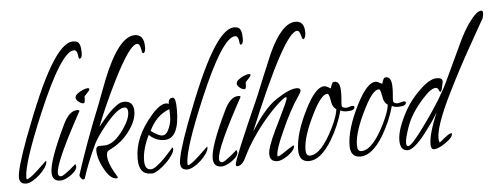

<svg xmlns="http://www.w3.org/2000/svg" viewBox="-45 -730 2245 863"><g transform="rotate(-5 1077.5 -299.0)"><path d="M43 6Q12 6 12 -24Q12 -63 62 -198Q102 -304 136.5 -382.5Q171 -461 202 -513Q261 -612 307 -612Q319 -612 326 -608Q342 -601 342 -558Q342 -532 329 -532Q326 -532 324 -552Q321 -572 308 -572Q251 -572 138 -305Q45 -85 45 -21Q45 -13 48 -13Q59 -13 100 -51L139 -88Q141 -88 141 -85Q141 -73 130.5 -57.5Q120 -42 104.5 -27.5Q89 -13 72 -3.5Q55 6 43 6Z M329 -331Q320 -331 308.5 -340.5Q297 -350 297 -359Q297 -368 307.5 -376.5Q318 -385 332 -391Q346 -397 356 -397Q362 -397 362 -391Q362 -387 351 -376Q339 -364 338 -362L337 -344Q337 -331 329 -331ZM197 6Q160 6 160 -34Q160 -88 234 -242Q262 -303 299 -303Q309 -303 309 -298Q188 -78 188 -29Q188 -13 201 -13Q207 -13 218 -20.5Q229 -28 241 -37.5Q253 -47 261 -54.5Q269 -62 269 -62Q271 -62 273 -51Q273 -39 259 -25.5Q245 -12 227.5 -3Q210 6 197 6Z M449 18Q423 18 399 -23Q369 -74 369 -116Q369 -131 382 -134H408Q451 -134 496 -199Q527 -243 527 -275Q527 -296 511 -296Q482 -296 429 -233Q383 -178 366 -143Q325 -55 306 8V6Q305 10 301 10Q295 10 289.5 3Q284 -4 284 -11L291 -33Q307 -82 333 -154Q359 -226 397 -320Q404 -338 414 -365Q424 -392 438 -428Q513 -616 586 -616Q628 -616 628 -559Q628 -532 616 -532Q612 -532 609 -554Q605 -576 593 -576Q560 -576 482 -420Q431 -318 392 -219Q401 -230 415 -247Q429 -264 445.5 -281Q462 -298 479.5 -310Q497 -322 512 -322Q555 -322 555 -275Q555 -238 525 -194Q499 -156 463 -132Q458 -128 448 -122.5Q438 -117 423 -109Q415 -104 415 -86Q415 -51 455 13Q455 18 449 18Z M605 10Q551 10 551 -59V-64Q551 -159 633 -253Q672 -298 700 -298Q708 -298 712 -294Q711 -321 732 -321Q746 -321 746 -267Q746 -135 679 -135Q639 -135 610 -164Q579 -101 579 -50Q579 -9 606 -9Q618 -9 635.5 -22.5Q653 -36 670 -53.5Q687 -71 698.5 -84.5Q710 -98 710 -98Q714 -98 714 -92Q714 -80 703 -63.5Q692 -47 675.5 -31Q659 -15 642 -3.5Q625 8 613 10ZM671 -156Q691 -156 703 -188Q713 -212 713 -238V-254Q713 -265 712.5 -269.5Q712 -274 712 -271Q652 -249 620 -181Q654 -156 671 -156Z M770 6Q739 6 739 -24Q739 -63 789 -198Q829 -304 863.5 -382.5Q898 -461 929 -513Q988 -612 1034 -612Q1046 -612 1053 -608Q1069 -601 1069 -558Q1069 -532 1056 -532Q1053 -532 1051 -552Q1048 -572 1035 -572Q978 -572 865 -305Q772 -85 772 -21Q772 -13 775 -13Q786 -13 827 -51L866 -88Q868 -88 868 -85Q868 -73 857.5 -57.5Q847 -42 831.5 -27.5Q816 -13 799 -3.5Q782 6 770 6Z M1056 -331Q1047 -331 1035.5 -340.5Q1024 -350 1024 -359Q1024 -368 1034.5 -376.5Q1045 -385 1059 -391Q1073 -397 1083 -397Q1089 -397 1089 -391Q1089 -387 1078 -376Q1066 -364 1065 -362L1064 -344Q1064 -331 1056 -331ZM924 6Q887 6 887 -34Q887 -88 961 -242Q989 -303 1026 -303Q1036 -303 1036 -298Q915 -78 915 -29Q915 -13 928 -13Q934 -13 945 -20.5Q956 -28 968 -37.5Q980 -47 988 -54.5Q996 -62 996 -62Q998 -62 1000 -51Q1000 -39 986 -25.5Q972 -12 954.5 -3Q937 6 924 6Z M995 11Q988 11 988 3Q988 -18 1111 -294Q1124 -326 1143 -372.5Q1162 -419 1188 -480Q1249 -613 1311 -613Q1351 -613 1351 -562Q1351 -539 1341 -532H1339Q1335 -532 1330 -552Q1325 -572 1315 -572Q1258 -572 1079 -138Q1095 -163 1108.5 -182Q1122 -201 1133 -214Q1149 -234 1165.5 -249.5Q1182 -265 1199 -276Q1258 -315 1290 -315Q1307 -315 1307 -303Q1307 -296 1295 -279Q1255 -222 1212 -124Q1178 -49 1178 -23Q1178 -17 1180 -17Q1188 -17 1219 -39Q1251 -60 1253 -60Q1256 -60 1256 -56Q1256 -45 1241.5 -30.5Q1227 -16 1208 -6Q1189 4 1177 4Q1142 4 1142 -31Q1142 -60 1179 -137Q1188 -155 1201 -182Q1214 -209 1231 -245Q1242 -270 1242 -276Q1242 -279 1239 -279Q1234 -279 1220 -268Q1188 -242 1152 -201Q1116 -160 1085 -114Q1054 -68 1035 -28Q1017 11 995 11Z M1318 16Q1273 16 1273 -36Q1273 -111 1329 -221Q1376 -313 1414 -313Q1422 -313 1432 -307L1443 -301L1445 -305Q1446 -313 1454 -327Q1460 -329 1463 -329Q1488 -329 1488 -282Q1488 -277 1488 -269.5Q1488 -262 1487 -252Q1486 -242 1485.5 -234.5Q1485 -227 1485 -222Q1485 -208 1506 -208Q1510 -208 1519 -211Q1528 -214 1533 -214Q1542 -214 1542 -208Q1542 -192 1507 -192Q1486 -192 1478 -199Q1460 -132 1422 -68Q1371 16 1318 16ZM1324 -8Q1375 -8 1432 -124Q1458 -178 1460 -206Q1442 -216 1438 -249Q1433 -278 1426 -278Q1399 -278 1361 -203Q1306 -97 1306 -35Q1306 -8 1324 -8Z M1550 16Q1505 16 1505 -36Q1505 -111 1561 -221Q1608 -313 1646 -313Q1654 -313 1664 -307L1675 -301L1677 -305Q1678 -313 1686 -327Q1692 -329 1695 -329Q1720 -329 1720 -282Q1720 -277 1720 -269.5Q1720 -262 1719 -252Q1718 -242 1717.5 -234.5Q1717 -227 1717 -222Q1717 -208 1738 -208Q1742 -208 1751 -211Q1760 -214 1765 -214Q1774 -214 1774 -208Q1774 -192 1739 -192Q1718 -192 1710 -199Q1692 -132 1654 -68Q1603 16 1550 16ZM1556 -8Q1607 -8 1664 -124Q1690 -178 1692 -206Q1674 -216 1670 -249Q1665 -278 1658 -278Q1631 -278 1593 -203Q1538 -97 1538 -35Q1538 -8 1556 -8Z M1882 12Q1868 12 1868 -12Q1868 -57 1908 -153Q1894 -128 1877.5 -105Q1861 -82 1844 -60Q1792 6 1764 6Q1730 6 1730 -41Q1730 -92 1776 -175Q1799 -216 1838 -255Q1888 -305 1921 -305Q1947 -305 1947 -289Q1947 -283 1942 -263Q1938 -242 1932 -242Q1930 -242 1926 -252Q1922 -262 1913 -262Q1891 -262 1852 -218Q1797 -157 1776 -96Q1759 -47 1759 -27Q1759 -12 1768 -12Q1784 -12 1847 -100Q1871 -133 1889 -160Q1907 -187 1920 -208Q1931 -227 1941.5 -245.5Q1952 -264 1961 -283L2045 -462Q2064 -502 2087 -536Q2125 -590 2147 -590Q2155 -590 2155 -578Q2155 -571 2151 -556Q2150 -555 2135 -528Q2120 -501 2090 -448Q2055 -387 2025 -329.5Q1995 -272 1969 -219Q1906 -89 1906 -35Q1906 -25 1909 -17Q1909 -16 1910 -16Q1912 -16 1934 -35Q1957 -53 1965 -53Q1967 -53 1968 -52V-50Q1968 -38 1951.5 -23.5Q1935 -9 1915 1.5Q1895 12 1882 12Z"/></g></svg>

Font: Petemoss
Style: Regular
Weight: 400
Designer: Robert E. Leuschke
Foundry: Robert E. Leuschke
Version: Version 1.010; ttfautohint (v1.8.3)